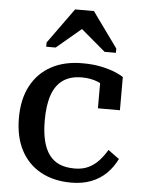

<svg xmlns="http://www.w3.org/2000/svg" viewBox="-56 -839 667 895"><g transform="rotate(5 278.0 -392.0)"><path d="M321 -56Q359 -56 387 -70Q415 -84 435.5 -107Q456 -130 471 -156L523 -118Q504 -79 474.5 -50Q445 -21 404 -5Q363 11 311 11Q229 11 168.5 -22Q108 -55 75 -117.5Q42 -180 42 -269Q42 -357 75.5 -419.5Q109 -482 170 -515Q231 -548 315 -548Q366 -548 405 -539.5Q444 -531 470 -520Q496 -509 508 -500V-345H405V-481Q416 -480 424 -475.5Q432 -471 437.5 -464Q443 -457 445 -449Q447 -441 445 -434Q426 -455 393 -468.5Q360 -482 318 -482Q265 -482 230.5 -458Q196 -434 179.5 -386.5Q163 -339 163 -268Q163 -214 172.5 -174Q182 -134 201.5 -107.5Q221 -81 250.5 -68.5Q280 -56 321 -56ZM347 -795H259L140 -630V-610H184L336 -738L263 -737L413 -610H466V-630Z"/></g></svg>

Font: Roboto Serif SemiCondensed Medium
Style: Regular
Weight: 500
Width: 4
Designer: Greg Gazdowicz
Foundry: Commercial Type
Version: Version 1.007